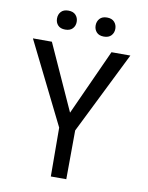

<svg xmlns="http://www.w3.org/2000/svg" viewBox="-96 -959 792 1027"><g transform="rotate(10 300.0 -445.0)"><path d="M294.4 -354 456.5 -710.9H559.1L337.9 -265.1L336.4 0H252.4L251 -265.1L29.8 -710.9H132.8ZM138.2 -838.4Q138.2 -860.4 151.6 -875.2Q165 -890.1 191.4 -890.1Q217.8 -890.1 231.4 -875.2Q245.1 -860.4 245.1 -838.4Q245.1 -816.4 231.4 -801.8Q217.8 -787.1 191.4 -787.1Q165 -787.1 151.6 -801.8Q138.2 -816.4 138.2 -838.4ZM348.1 -837.4Q348.1 -859.4 361.6 -874.5Q375 -889.6 401.4 -889.6Q427.7 -889.6 441.4 -874.5Q455.1 -859.4 455.1 -837.4Q455.1 -815.9 441.4 -801Q427.7 -786.1 401.4 -786.1Q375 -786.1 361.6 -801Q348.1 -815.9 348.1 -837.4Z"/></g></svg>

Font: Roboto Mono
Style: Regular
Weight: 400
Designer: Google
Version: Version 2.000985; 2015; ttfautohint (v1.3)